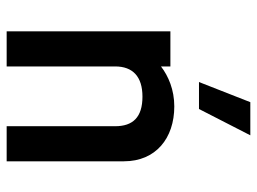

<svg xmlns="http://www.w3.org/2000/svg" viewBox="-120 -670 790 591"><g transform="rotate(90 275.5 -375.0)"><path d="M77 0H185V-334C185 -388 216 -418 278 -418C342 -418 369 -388 369 -334V0H477V-361C477 -459 406 -516 308 -516C257 -516 215 -498 185 -475V-504H77ZM233 -592H316L397 -750H295Z"/></g></svg>

Font: Finlandica Medium
Style: Regular
Weight: 500
Designer: Niklas Ekholm, Juho Hiilivirta, Jaakko Suomalainen
Foundry: Helsinki Type Studio
Version: Version 2.000;Glyphs 3.2 (3202)